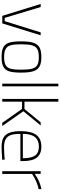

<svg xmlns="http://www.w3.org/2000/svg" viewBox="840 -1610 779 2500"><g transform="rotate(90 1230.0 -360.5)"><path d="M32 -500H72L213 -32H256L402 -500H440L285 0H187Z M519 -244Q519 -348 537 -404.5Q555 -461 598.5 -485Q642 -509 723 -509Q804 -509 847.5 -484.5Q891 -460 908.5 -403.5Q926 -347 926 -244Q926 -145 910 -92Q894 -39 850.5 -15Q807 9 723 9Q639 9 595.5 -14.5Q552 -38 535.5 -91.5Q519 -145 519 -244ZM888 -244Q888 -339 875 -387.5Q862 -436 827.5 -456Q793 -476 724 -476Q655 -476 619.5 -456Q584 -436 570.5 -387Q557 -338 557 -244Q557 -157 569.5 -111Q582 -65 617.5 -44.5Q653 -24 724 -24Q795 -24 829.5 -44.5Q864 -65 876 -110.5Q888 -156 888 -244Z M1070 -730H1105V0H1070Z M1269 -730H1304V-289H1400L1573 -500H1614L1429 -275L1621 0H1580L1399 -257L1304 -258V0H1269Z M1688 -236Q1688 -376 1736.5 -442.5Q1785 -509 1890 -509Q1986 -509 2032 -451Q2078 -393 2078 -269V-236H1724Q1723 -157 1739 -111.5Q1755 -66 1793 -44.5Q1831 -23 1900 -23Q1926 -23 1961.5 -25Q1997 -27 2029 -29L2059 -32L2061 1Q1939 9 1889 9Q1778 9 1733 -50.5Q1688 -110 1688 -236ZM2041 -268Q2041 -379 2005 -428Q1969 -477 1891 -477Q1808 -477 1766 -426Q1724 -375 1723 -268Z M2210 -500H2244V-422Q2331 -487 2443 -510V-474Q2401 -466 2348.5 -444Q2296 -422 2274 -405L2245 -388V0H2210Z"/></g></svg>

Font: Cairo ExtraLight
Style: Regular
Weight: 250
Designer: Mohamed Gaber, the designers of Titillium
Foundry: Kief Type Foundry
Version: Version 2.009; ttfautohint (v1.5.33-1714) -l 8 -r 50 -G 200 